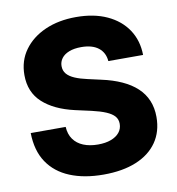

<svg xmlns="http://www.w3.org/2000/svg" viewBox="-83 -813 828 898"><g transform="rotate(-10 331.0 -364.0)"><path d="M337.4 10.3Q245.6 10.3 178 -17.6Q110.4 -45.4 73.2 -101.1Q36.1 -156.7 34.7 -240.2H200.7Q202.6 -205.1 219.7 -181.2Q236.8 -157.2 266.6 -145Q296.4 -132.8 335.9 -132.8Q372.1 -132.8 397.9 -142.6Q423.8 -152.3 438 -169.9Q452.1 -187.5 452.1 -210.9Q452.1 -231.9 439.5 -246.6Q426.8 -261.2 400.4 -272.5Q374 -283.7 333.5 -293L256.8 -310.1Q160.6 -332 106.7 -381.3Q52.7 -430.7 52.7 -512.2Q52.7 -580.1 89.4 -630.6Q126 -681.2 189.9 -709.5Q253.9 -737.8 336.9 -737.8Q421.9 -737.8 483.9 -709.2Q545.9 -680.7 580.3 -629.2Q614.7 -577.6 615.7 -508.8H450.7Q447.3 -549.8 418 -572.5Q388.7 -595.2 336.4 -595.2Q302.7 -595.2 279.1 -585.9Q255.4 -576.7 243.2 -560.3Q231 -543.9 231 -523.4Q231 -501.5 243.9 -486.3Q256.8 -471.2 281.5 -460.7Q306.2 -450.2 339.8 -442.9L402.8 -428.7Q457 -417 498.8 -397.9Q540.5 -378.9 569.1 -352.3Q597.7 -325.7 612.3 -290.8Q627 -255.9 627 -212.4Q627 -143.1 592.3 -93Q557.6 -43 492.9 -16.4Q428.2 10.3 337.4 10.3Z"/></g></svg>

Font: Inter 17pt ExtraBold
Style: Regular
Weight: 800
Version: Version 4.001;git-66647c0bb